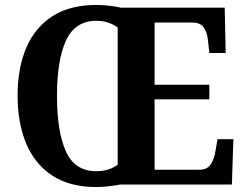

<svg xmlns="http://www.w3.org/2000/svg" viewBox="-20 -745 992 775"><path d="M368 10Q262 10 191.5 -36Q121 -82 86 -165Q51 -248 51 -359Q51 -470 86 -552Q121 -634 191.5 -679.5Q262 -725 369 -725Q393 -725 420.5 -722Q448 -719 468 -714H887L891 -531H825L820 -577Q817 -614 802.5 -634Q788 -654 757 -654H604V-403H825V-344H604V-60H786Q816 -60 830.5 -81.5Q845 -103 850 -137L858 -183H922L916 0H465Q445 4 418 7Q391 10 368 10ZM368 -54Q395 -54 416 -60.5Q437 -67 455 -80V-634Q439 -646 417.5 -653.5Q396 -661 369 -661Q283 -661 246.5 -581.5Q210 -502 210 -358Q210 -214 246 -134Q282 -54 368 -54Z"/></svg>

Font: Noto Serif Tamil SemiCondensed
Style: Bold Italic
Weight: 700
Width: 4
Italic angle: -12°
Designer: Indian Type Foundry, Tom Grace, and the Monotype Design Team
Foundry: Monotype Imaging Inc.
Version: Version 2.003; ttfautohint (v1.8.4.7-5d5b)